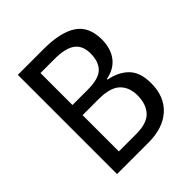

<svg xmlns="http://www.w3.org/2000/svg" viewBox="-195 -845 977 977"><g transform="rotate(-45 293.5 -357.0)"><path d="M275 -714Q395 -714 456.5 -673Q518 -632 518 -539Q518 -474 486 -432Q454 -390 394 -379V-374Q459 -362 498.5 -322.5Q538 -283 538 -204Q538 -108 478.5 -54Q419 0 314 0H88V-714ZM287 -409Q365 -409 396 -439.5Q427 -470 427 -530Q427 -586 391 -612.5Q355 -639 278 -639H176V-409ZM176 -336V-75H300Q379 -75 412 -111Q445 -147 445 -210Q445 -268 410 -302Q375 -336 292 -336Z"/></g></svg>

Font: Noto Sans SemiCondensed
Style: Regular
Weight: 400
Width: 4
Designer: Monotype Design Team
Foundry: Monotype Imaging Inc.
Version: Version 2.013; ttfautohint (v1.8.4.7-5d5b)